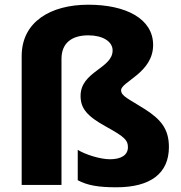

<svg xmlns="http://www.w3.org/2000/svg" viewBox="-20 -785 769 815"><path d="M630 -594C630 -706 514 -765 355 -765C194 -765 72 -692 72 -547V0H241V-535C241 -601 283 -635 355 -635C416 -635 458 -609 458 -571C458 -494 322 -482 322 -378C322 -325 349 -292 431 -247C511 -203 523 -189 523 -160C523 -126 493 -109 447 -109C405 -109 342 -129 310 -149V-20C351 2 398 10 474 10C619 10 697 -49 697 -161C697 -239 661 -279 596 -321C525 -366 494 -377 494 -402C494 -438 630 -476 630 -594Z"/></svg>

Font: Noto Sans Telugu ExtraBold
Style: Regular
Weight: 800
Designer: Jelle Bosma - Monotype Design Team
Foundry: Monotype Imaging Inc.
Version: Version 2.005